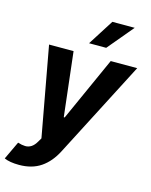

<svg xmlns="http://www.w3.org/2000/svg" viewBox="-159 -867 914 1161"><g transform="rotate(15 298.0 -286.0)"><path d="M74.9 204.5Q16.7 204.5 -18.1 188.9L35.2 76Q60.7 84.2 81.3 84.7Q101.9 85.2 119.5 73.9Q137.1 62.5 151.3 37.6L164.8 14.6L62.5 -545.5H215.9L262.1 -144.2H267.8L448.5 -545.5H614.3L302.2 58.9Q266 129.3 210.8 166.9Q155.5 204.5 74.9 204.5ZM294 -615.8 396.7 -777.3H536.6L401.3 -615.8Z"/></g></svg>

Font: Karasuma Gothic
Style: Bold Italic
Weight: 700
Italic angle: 9.39998°
Designer: Rasmus Andersson / Ryoko Nishizuka
Foundry: Genbu
Version: Version 1.00